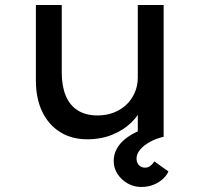

<svg xmlns="http://www.w3.org/2000/svg" viewBox="-20 -545 795 765"><path d="M327 10Q266 10 220 -18.5Q174 -47 148.5 -99.5Q123 -152 123 -225V-525H226V-257Q226 -202 242 -163.5Q258 -125 290 -105Q322 -85 369 -85Q403 -85 432 -96Q461 -107 482.5 -127Q504 -147 516.5 -175Q529 -203 529 -237V-525H632V0H529V-110L547 -122Q535 -88 504 -57.5Q473 -27 428 -8.5Q383 10 327 10ZM542 200Q514 200 489 186Q464 172 448.5 148.5Q433 125 433 97Q433 70 445.5 47.5Q458 25 479.5 8Q501 -9 531 -22.5Q561 -36 595 -45L632 0Q604 6 579 19.5Q554 33 539 50.5Q524 68 524 87Q524 103 533.5 113Q543 123 558 123Q570 123 579 116Q588 109 595 98L651 138Q645 153 629.5 167.5Q614 182 592 191Q570 200 542 200Z"/></svg>

Font: Lexend Exa
Style: Regular
Weight: 400
Designer: Bonnie Shaver-Troup, Thomas Jockin
Foundry: Lexend
Version: Version 1.007